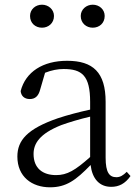

<svg xmlns="http://www.w3.org/2000/svg" viewBox="-20 -784 589 818"><path d="M375 -666C403 -666 426 -685 426 -716C426 -744 403 -764 375 -764C348 -764 324 -744 324 -716C324 -685 348 -666 375 -666ZM159 -666C186 -666 210 -685 210 -716C210 -744 186 -764 159 -764C131 -764 108 -744 108 -716C108 -685 131 -666 159 -666ZM364 -115C300 -58 266 -38 219 -38C162 -38 123 -67 123 -128C123 -172 148 -214 241 -251C274 -263 321 -277 364 -287ZM520 -52C505 -37 492 -29 476 -29C446 -29 430 -49 430 -112V-350C430 -476 376 -525 266 -525C163 -525 89 -478 68 -396C70 -375 84 -362 107 -362C130 -362 144 -375 151 -402L172 -474C200 -485 226 -490 251 -490C329 -490 364 -462 364 -350V-317C318 -307 268 -294 226 -280C96 -235 54 -186 54 -117C54 -31 116 14 193 14C262 14 303 -16 366 -81C373 -23 403 12 454 12C486 12 513 -1 536 -34Z"/></svg>

Font: Noto Serif CJK JP Light
Style: Regular
Weight: 300
Designer: Ryoko NISHIZUKA 西塚涼子 (kana & ideographs); Frank Grießhammer (Latin, Greek & Cyrillic); Wenlong ZHANG 张文龙 (bopomofo); San
Foundry: Adobe Systems Incorporated
Version: Version 1.001;PS 1.001;hotconv 16.6.54;makeotf.lib2.5.65590